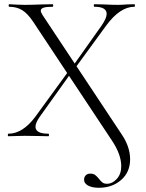

<svg xmlns="http://www.w3.org/2000/svg" viewBox="-20 -645 693 909"><path d="M378 206Q378 193 386 185Q394 177 407 177Q422 177 430 183Q438 189 448 201Q457 213 465 219Q473 225 487 225Q512 225 533 202Q554 179 554 142Q554 87 511 22L137 -542Q111 -581 85 -597Q59 -613 23 -613Q21 -613 21 -619Q21 -625 23 -625Q35 -625 61 -623L97 -622Q129 -622 177 -624L229 -625Q232 -625 232 -619Q232 -613 229 -613Q199 -613 186 -608.5Q173 -604 173 -594Q173 -587 182 -573L556 -9Q596 50 596 109Q596 170 553.5 207Q511 244 448 244Q416 244 397 233.5Q378 223 378 206ZM20 -12Q54 -12 86 -32.5Q118 -53 147 -92L305 -309L316 -299L168 -92Q148 -63 148 -45Q148 -12 209 -12Q212 -12 212 -6Q212 0 209 0Q179 0 164 -1L97 -2L56 -1Q45 0 20 0Q17 0 17 -6Q17 -12 20 -12ZM320 -325 461 -524Q485 -559 485 -579Q485 -613 427 -613Q424 -613 424 -619Q424 -625 427 -625L472 -624Q510 -622 539 -622Q556 -622 580 -624L616 -625Q619 -625 619 -619Q619 -613 616 -613Q548 -613 482 -523L331 -316Z"/></svg>

Font: Cormorant SC Light
Style: Regular
Weight: 300
Designer: Christian Thalmann (Catharsis Fonts)
Foundry: Catharsis Fonts
Version: Version 4.000